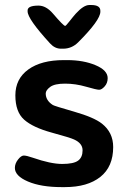

<svg xmlns="http://www.w3.org/2000/svg" viewBox="-20 -766 525 781"><path d="M236.3 -567.9H228Q203.1 -567.9 183.6 -589.4Q92.3 -689 92.3 -719.7V-723.6Q92.3 -743.2 136.7 -743.2Q167.5 -743.2 195.3 -710.9Q238.3 -660.6 245.1 -660.6Q248 -660.6 262.7 -679.4Q277.3 -698.2 288.6 -710.9Q320.3 -745.6 343.3 -745.6H351.1Q388.2 -745.6 388.2 -722.2V-718.3Q388.2 -684.1 297.9 -593.8Q272 -567.9 236.3 -567.9ZM239.7 -521.5H253.4Q319.8 -521.5 368.9 -500.7Q418 -480 418 -448.2Q418 -428.2 405.8 -414.6Q393.6 -400.9 383.3 -400.9Q373 -400.9 330.1 -413.3Q287.1 -425.8 244.6 -425.8Q202.1 -425.8 184.1 -412.4Q166 -398.9 166 -385.7Q166 -357.4 194.8 -338.9Q200.7 -335 281.5 -311.8Q362.3 -288.6 394.5 -263.2Q440.4 -227.1 440.4 -168Q440.4 -87.9 388.2 -46.4Q335.9 -4.9 244.1 -4.9H230.5Q147 -4.9 93.8 -27.6Q40.5 -50.3 40.5 -83Q40.5 -100.6 53.2 -116.9Q65.9 -133.3 76.9 -133.3Q87.9 -133.3 113.3 -124.5Q186.5 -99.1 232.9 -99.1Q279.3 -99.1 297.6 -112.5Q315.9 -126 315.9 -154.5Q315.9 -183.1 281.2 -198.7Q265.6 -206.1 189.7 -226.8Q113.8 -247.6 78.1 -279.3Q42.5 -311 42.5 -378.2Q42.5 -445.3 95.2 -483.4Q147.9 -521.5 239.7 -521.5Z"/></svg>

Font: Averia Sans Libre
Style: Bold
Weight: 700
Version: Version 1.002